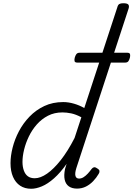

<svg xmlns="http://www.w3.org/2000/svg" viewBox="-20 -1150 825 1187"><path d="M173 17Q133 17 104.5 -2Q76 -21 60.5 -56.5Q45 -92 45 -141Q45 -186 58 -237.5Q71 -289 97 -338.5Q123 -388 162.5 -429Q202 -470 254 -494.5Q306 -519 371 -519Q403 -519 437.5 -509Q472 -499 501 -482L705 -1104Q709 -1120 717.5 -1125Q726 -1130 742 -1130Q767 -1130 773.5 -1121.5Q780 -1113 775 -1097L452 -111Q442 -79 446.5 -62.5Q451 -46 469 -46Q483 -46 496.5 -54.5Q510 -63 522.5 -76.5Q535 -90 546 -105Q552 -113 560 -115.5Q568 -118 579 -110Q594 -102 595 -93Q596 -84 590 -75Q576 -51 556 -30Q536 -9 511 3.5Q486 16 456 16Q425 16 405.5 2Q386 -12 380 -39Q374 -66 382 -105Q385 -113 387 -121.5Q389 -130 392 -137Q353 -82 314 -47.5Q275 -13 239 2Q203 17 173 17ZM119 -149Q119 -119 127.5 -95.5Q136 -72 152.5 -60Q169 -48 195 -48Q230 -48 271 -76.5Q312 -105 355.5 -160Q399 -215 441 -297L483 -425Q449 -443 420.5 -449Q392 -455 366 -455Q316 -455 276.5 -434.5Q237 -414 207.5 -380.5Q178 -347 158.5 -306.5Q139 -266 129 -225Q119 -184 119 -149ZM459 -763Q443 -763 441 -772Q439 -781 442 -793Q445 -805 451.5 -814.5Q458 -824 473 -824H766Q782 -824 784 -814.5Q786 -805 783 -793Q780 -781 774 -772Q768 -763 753 -763Z"/></svg>

Font: Playwrite CU Light
Style: Regular
Weight: 300
Designer: Veronika Burian, José Scaglione
Foundry: TypeTogether
Version: Version 1.002